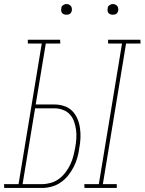

<svg xmlns="http://www.w3.org/2000/svg" viewBox="-54 -932 717 952"><path d="M525 0H365L364 -19H436L551 -716H482V-735H642L643 -716H571L456 -19H525ZM154 0H-33L-34 -19H38L153 -716H84V-735H244L245 -716H173L123 -414H215Q240 -414 263.5 -406.5Q287 -399 303.5 -382.5Q320 -366 329.5 -344Q339 -322 342.5 -297.5Q346 -273 345 -248Q344 -223 339 -197Q336 -174 329.5 -150.5Q323 -127 311.5 -104.5Q300 -82 284 -62Q268 -42 247 -27.5Q226 -13 201.5 -6.5Q177 0 154 0ZM58 -19H154Q175 -19 197 -25Q219 -31 237.5 -44.5Q256 -58 270.5 -77Q285 -96 294.5 -116Q304 -136 309.5 -157.5Q315 -179 319 -201Q323 -223 324.5 -245Q326 -267 323 -288.5Q320 -310 313 -330Q306 -350 292 -365Q278 -380 257.5 -387.5Q237 -395 215 -395H120ZM505 -859Q499 -859 493.5 -861Q488 -863 484 -867.5Q480 -872 479.5 -878.5Q479 -885 480 -891Q480 -896 482.5 -900Q485 -904 489 -906.5Q493 -909 497 -910.5Q501 -912 506 -912Q512 -912 517.5 -909.5Q523 -907 527 -902.5Q531 -898 532 -891.5Q533 -885 532 -879Q531 -874 528.5 -870Q526 -866 522.5 -863.5Q519 -861 514.5 -860Q510 -859 505 -859ZM275 -859Q269 -859 263.5 -861Q258 -863 254 -867.5Q250 -872 249.5 -878.5Q249 -885 250 -891Q250 -896 252.5 -900Q255 -904 259 -906.5Q263 -909 267 -910.5Q271 -912 276 -912Q282 -912 287.5 -909.5Q293 -907 297 -902.5Q301 -898 302 -891.5Q303 -885 302 -879Q301 -874 298.5 -870Q296 -866 292.5 -863.5Q289 -861 284.5 -860Q280 -859 275 -859Z"/></svg>

Font: Iosevka HT Thin Extended
Style: Italic
Weight: 100
Width: 7
Italic angle: -9°
Monospace: yes
Designer: Belleve Invis
Foundry: Belleve Invis
Version: Version 32.3.0; ttfautohint (v1.8.4)